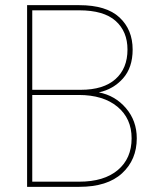

<svg xmlns="http://www.w3.org/2000/svg" viewBox="-20 -724 600 744"><path d="M490 -188Q490 -265 435 -310.5Q380 -356 285 -356H105V-20H287Q383 -20 436.5 -65Q490 -110 490 -188ZM474 -532Q474 -602 428 -643Q382 -684 287 -684H105V-376H293Q381 -376 427.5 -417.5Q474 -459 474 -532ZM510 -188Q510 -105 453 -52.5Q396 0 287 0H85V-704H287Q392 -704 443 -656.5Q494 -609 494 -532Q494 -462 456.5 -420Q419 -378 363 -366Q426 -354 468 -305Q510 -256 510 -188Z"/></svg>

Font: SVN-Poppins Thin
Style: Regular
Weight: 100
Designer: Ninad Kale (Devanagari), Jonny Pinhorn (Latin)
Foundry: Indian Type Foundry
Version: Version 3.002 2017